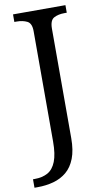

<svg xmlns="http://www.w3.org/2000/svg" viewBox="-114 -762 574 1050"><g transform="rotate(-10 173.0 -237.0)"><path d="M-11 240V193H-2Q41 193 71 176.5Q101 160 117 119.5Q133 79 133 9V-604Q133 -648 108.5 -660Q84 -672 51 -672H38V-714H329V-672H316Q282 -672 258 -659.5Q234 -647 234 -600V8Q234 75 216.5 120Q199 165 168 191Q137 217 95.5 228.5Q54 240 6 240Z"/></g></svg>

Font: Noto Serif Vithkuqi
Style: Regular
Weight: 400
Version: Version 1.005